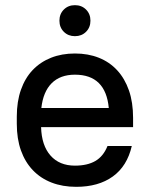

<svg xmlns="http://www.w3.org/2000/svg" viewBox="-20 -715 580 743"><path d="M275 8Q222 8 179.5 -8.5Q137 -25 107 -56.5Q77 -88 61 -133Q45 -178 45 -236V-264Q45 -322 61 -367.5Q77 -413 106.5 -444Q136 -475 177.5 -491.5Q219 -508 270 -508Q321 -508 362.5 -491.5Q404 -475 433.5 -443Q463 -411 479 -365Q495 -319 495 -259V-223H139Q141 -152 175.5 -113Q210 -74 270 -74Q318 -74 349 -92Q380 -110 396 -150H490Q472 -72 416.5 -32Q361 8 275 8ZM270 -426Q213 -426 180 -393Q147 -360 140 -297H401Q389 -426 270 -426ZM270 -575Q244 -575 227 -592Q210 -609 210 -635Q210 -661 227 -678Q244 -695 270 -695Q296 -695 313 -678Q330 -661 330 -635Q330 -609 313 -592Q296 -575 270 -575Z"/></svg>

Font: PT Root UI Medium
Style: Regular
Weight: 500
Designer: Vitaly Kuzmin
Foundry: ParaType Ltd.
Version: Version 2.001G